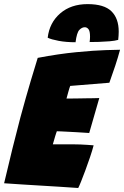

<svg xmlns="http://www.w3.org/2000/svg" viewBox="-38 -907 604 934"><path d="M342.5 7.5Q297.5 4.5 252.5 1.5Q207.5 -1.5 162.5 -4Q117.5 -6.5 72.2 -9.5Q27 -12.5 -18 -15.5Q2.5 -103.5 22.5 -184.2Q42.5 -265 61 -335Q89 -438 111.5 -513.5Q134 -589 145.5 -625.5Q248 -645 333.8 -653.2Q419.5 -661.5 476 -663.2Q532.5 -665 546 -665Q535.5 -626 522.5 -586.8Q509.5 -547.5 494 -504.5L303.5 -489Q302 -486 299.5 -477.5Q297 -469 294 -458.8Q291 -448.5 288.8 -439.8Q286.5 -431 285.5 -427.5Q297.5 -427.5 313 -427.8Q328.5 -428 346 -428.2Q363.5 -428.5 381.5 -428.8Q399.5 -429 415.8 -429.2Q432 -429.5 445 -430L396 -260Q389.5 -260.5 373.2 -261.5Q357 -262.5 336.2 -263.8Q315.5 -265 295 -266Q274.5 -267 259.2 -267.8Q244 -268.5 238.5 -268.5Q237 -264.5 234.8 -257.8Q232.5 -251 230.2 -243.5Q228 -236 225.8 -228.2Q223.5 -220.5 221.8 -214.5Q220 -208.5 219 -205Q223 -205 251.8 -205Q280.5 -205 313.5 -205Q334 -205 353.2 -204.2Q372.5 -203.5 389 -202.2Q405.5 -201 417.5 -200Q411 -175 400 -142.5Q389 -110 377.2 -78.2Q365.5 -46.5 356 -23Q346.5 0.5 342.5 7.5ZM194 -723.5Q202.5 -796.5 254.8 -841.8Q307 -887 388 -887Q468.5 -887 504 -852.2Q539.5 -817.5 539.5 -753Q539.5 -743.5 538.8 -733.5Q538 -723.5 537 -713Q521.5 -708.5 495.5 -706.2Q469.5 -704 442.8 -703.2Q416 -702.5 398 -702.5Q399 -710 399.5 -716.5Q400 -723 400 -728.5Q400 -755.5 392.5 -765Q385 -774.5 374.5 -774.5Q360.5 -774.5 348 -761.5Q335.5 -748.5 329.5 -701.5Q284 -701.5 247.8 -708.2Q211.5 -715 194 -723.5Z"/></svg>

Font: Grandstander Thin Black
Style: Italic
Weight: 900
Italic angle: -15°
Version: Version 1.200